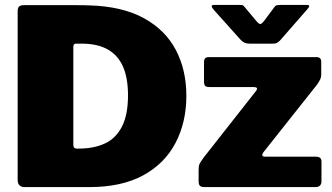

<svg xmlns="http://www.w3.org/2000/svg" viewBox="-20 -763 1355 783"><path d="M81 0Q52 0 52 -30V-717Q52 -731 58 -736.5Q64 -742 79 -742Q104 -742 140 -742Q176 -742 215 -742Q254 -742 288.5 -742Q323 -742 345 -741Q479 -737 566.5 -689Q654 -641 697 -559.5Q740 -478 740 -372Q740 -265 696 -180.5Q652 -96 564 -48Q476 0 344 0ZM293 -157H300Q363 -157 408 -178Q453 -199 477.5 -247Q502 -295 502 -374Q502 -444 482 -490.5Q462 -537 420 -561Q378 -585 313 -585H289Q279 -585 279 -571V-172Q279 -157 293 -157ZM816 0Q801 0 795.5 -5Q790 -10 790 -25V-70Q790 -86 793.5 -94Q797 -102 811 -121L1024 -392Q1036 -408 1014 -408H834Q821 -408 816.5 -413Q812 -418 812 -431V-510Q812 -530 830 -530H1271Q1290 -530 1290 -511V-459Q1290 -448 1286 -439.5Q1282 -431 1273 -418L1055 -143Q1041 -124 1063 -124H1268Q1291 -124 1291 -105V-22Q1291 -13 1285 -6.5Q1279 0 1266 0H816ZM1099 -734Q1104 -741 1110.5 -742Q1117 -743 1126 -743H1231Q1250 -743 1233 -725L1122 -598Q1117 -593 1111 -589Q1105 -585 1094 -585H999Q985 -585 977 -589Q969 -593 962 -600L850 -725Q843 -733 843.5 -738Q844 -743 853 -743H952Q962 -743 967 -742.5Q972 -742 978 -734L1024 -679Q1036 -664 1042 -665Q1048 -666 1058 -679Z"/></svg>

Font: Libre Franklin Thin Black
Style: Regular
Weight: 900
Version: Version 3.000